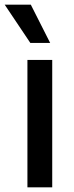

<svg xmlns="http://www.w3.org/2000/svg" viewBox="-46 -802 315 822"><path d="M71.4 0V-545.5H177.6V0ZM168.7 -618.3H83.8L-25.9 -782H85.9Z"/></svg>

Font: Inter UI Medium
Style: Regular
Weight: 500
Designer: Rasmus Andersson
Foundry: rsms
Version: 3.2;8d6f07862